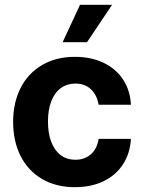

<svg xmlns="http://www.w3.org/2000/svg" viewBox="-20 -776 603 807"><path d="M35.2 -263.7Q35.2 -344.7 66.7 -406.5Q98.1 -468.3 157 -502.7Q215.8 -537.1 294.9 -537.1Q362.8 -537.1 415 -512.2Q467.3 -487.3 497.3 -441.7Q527.3 -396 530.3 -335.9H394.5Q387.7 -376.5 362.3 -400.6Q336.9 -424.8 296.9 -424.8Q262.2 -424.8 236.1 -406Q210 -387.2 195.8 -351.1Q181.6 -314.9 181.6 -265.6Q181.6 -214.8 195.8 -178.7Q210 -142.6 235.8 -123.5Q261.7 -104.5 296.9 -104.5Q335.4 -104.5 361.8 -127.4Q388.2 -150.4 394.5 -192.4H530.3Q526.9 -132.3 497.6 -86.4Q468.3 -40.5 416.3 -14.9Q364.3 10.7 294.9 10.7Q215.3 10.7 156.5 -23.9Q97.7 -58.6 66.4 -120.6Q35.2 -182.6 35.2 -263.7ZM316.4 -755.9H451.2L345.7 -598.6H243.2Z"/></svg>

Font: Pretendard Std
Style: Bold
Weight: 700
Designer: Base glyphs from Inter by Rasmus Andersson; Hangeul glyphs from Noto Sans CJK(Source Han Sans) by Jang Soo-young and Kan
Foundry: Kil Hyung-jin
Version: Version 1.309